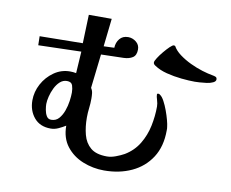

<svg xmlns="http://www.w3.org/2000/svg" viewBox="-81 -821 1163 966"><g transform="rotate(10 500.0 -338.0)"><path d="M281 -317Q281 -336 275.5 -353Q270 -370 247 -370Q227 -370 211.5 -356Q196 -342 185.5 -320.5Q175 -299 169.5 -276.5Q164 -254 164 -238Q164 -226 167 -208.5Q170 -191 178 -177.5Q186 -164 202 -164Q226 -164 241 -181Q256 -198 265 -223Q274 -248 277.5 -273.5Q281 -299 281 -317ZM784 -212Q784 -130 747.5 -73.5Q711 -17 648.5 12Q586 41 508 41Q451 41 399 20Q347 -1 314.5 -43Q282 -85 282 -148Q266 -138 246.5 -129Q227 -120 207 -120Q152 -120 122 -156Q92 -192 92 -244Q92 -288 113.5 -328Q135 -368 172 -394Q209 -420 254 -420Q270 -420 285 -417L292 -528L73 -522L72 -568L292 -571L297 -717H414L398 -574L452 -576Q453 -603 468.5 -622Q484 -641 512 -641Q534 -641 552.5 -626.5Q571 -612 571 -588Q571 -558 553 -546.5Q535 -535 508 -534L392 -531L372 -357Q380 -345 381.5 -331.5Q383 -318 383 -304Q383 -279 380 -255Q377 -231 377 -206Q377 -159 387.5 -119Q398 -79 426.5 -55Q455 -31 510 -31Q531 -31 555 -40Q579 -49 597 -59Q642 -86 668 -129Q694 -172 704.5 -222.5Q715 -273 715 -322Q715 -337 709.5 -354.5Q704 -372 704 -381Q704 -387 710 -387Q716 -387 721 -382Q731 -375 741.5 -355.5Q752 -336 761 -311.5Q770 -287 776 -264.5Q782 -242 783 -230Q784 -226 784 -221.5Q784 -217 784 -212ZM986 -508Q986 -498 972.5 -491.5Q959 -485 940.5 -482.5Q922 -480 905 -479Q888 -478 880 -478Q851 -478 811.5 -482Q772 -486 735 -495.5Q698 -505 673 -522Q669 -524 665 -528Q661 -532 661 -538Q661 -545 671.5 -561.5Q682 -578 697 -596Q712 -614 725.5 -627Q739 -640 746 -640Q748 -640 752 -638Q764 -616 789.5 -597Q815 -578 846.5 -563Q878 -548 909 -538.5Q940 -529 964 -525Q971 -524 978.5 -521Q986 -518 986 -508Z"/></g></svg>

Font: Kaisei Opti
Style: Bold
Weight: 700
Designer: Font-Kai, 金井和夫
Foundry: KAZUO KANAI
Version: Version 5.003